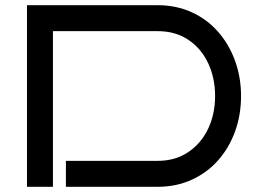

<svg xmlns="http://www.w3.org/2000/svg" viewBox="-20 -720 993 740"><path d="M909 -350Q909 -277 886 -213.5Q863 -150 820.5 -102Q778 -54 718.5 -27Q659 0 587 0H234V-100H587Q656 -100 706 -134Q756 -168 782.5 -224.5Q809 -281 809 -350Q809 -419 782.5 -476Q756 -533 706 -566.5Q656 -600 587 -600H184V0H84V-700H587Q659 -700 718.5 -673Q778 -646 820.5 -597.5Q863 -549 886 -485.5Q909 -422 909 -350Z"/></svg>

Font: Bruno Ace SC
Style: Regular
Weight: 400
Version: Version 1.100; ttfautohint (v1.8.4.7-5d5b);gftools[0.9.27]